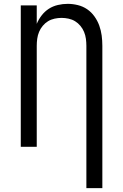

<svg xmlns="http://www.w3.org/2000/svg" viewBox="-20 -763 640 998"><path d="M429 215V-525Q429 -543 426.5 -561.5Q424 -580 417 -597Q410 -614 398 -628.5Q386 -643 370.5 -652.5Q355 -662 336.5 -666Q318 -670 300 -670Q282 -670 263.5 -666Q245 -662 229.5 -652.5Q214 -643 202 -628.5Q190 -614 183 -597Q176 -580 173.5 -561.5Q171 -543 171 -525V0H88V-735H171V-639Q181 -663 197 -683.5Q213 -704 234 -717.5Q255 -731 280.5 -737Q306 -743 332 -743Q358 -743 384.5 -736.5Q411 -730 433 -715Q455 -700 471 -677.5Q487 -655 496 -630Q505 -605 508.5 -578.5Q512 -552 512 -525V215Z"/></svg>

Font: Iosevka Meiseki Sans
Style: Regular
Weight: 400
Monospace: yes
Designer: Belleve Invis
Foundry: Belleve Invis
Version: Version 11.2.6; ttfautohint (v1.8.4)